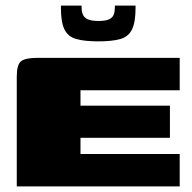

<svg xmlns="http://www.w3.org/2000/svg" viewBox="-20 -667 688 687"><path d="M40 0V-393Q40 -435 55 -447.5Q70 -460 114 -460H623V-344H268V-289H588V-174H268V-116H623V0ZM332 -519Q282 -519 252.5 -527.5Q223 -536 210.5 -562Q198 -588 198 -638V-647H272V-640Q272 -626 276.5 -615Q281 -604 294 -598Q307 -592 332 -592Q358 -592 370.5 -598Q383 -604 387 -615Q391 -626 391 -640V-647H465V-638Q465 -588 452.5 -562Q440 -536 411 -527.5Q382 -519 332 -519Z"/></svg>

Font: Genos Black
Style: Regular
Weight: 900
Designer: Robert E. Leuschke
Foundry: Robert E. Leuschke
Version: Version 1.010